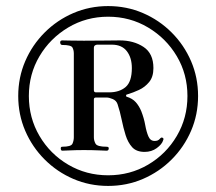

<svg xmlns="http://www.w3.org/2000/svg" viewBox="-20 -752 712 632"><path d="M336 -140Q275 -140 221.5 -163Q168 -186 127 -227Q86 -268 63 -321.5Q40 -375 40 -436Q40 -497 63 -550.5Q86 -604 127 -645Q168 -686 221.5 -709Q275 -732 336 -732Q397 -732 450.5 -709Q504 -686 545 -645Q586 -604 609 -550.5Q632 -497 632 -436Q632 -375 609 -321.5Q586 -268 545 -227Q504 -186 450.5 -163Q397 -140 336 -140ZM336 -175Q408 -175 467.5 -210Q527 -245 562 -304.5Q597 -364 597 -436Q597 -508 562 -567Q527 -626 467.5 -661.5Q408 -697 336 -697Q264 -697 204.5 -661.5Q145 -626 110 -567Q75 -508 75 -436Q75 -364 110 -304.5Q145 -245 204.5 -210Q264 -175 336 -175ZM456 -252Q429 -252 415 -267.5Q401 -283 393.5 -307Q386 -331 380.5 -358Q375 -385 367 -409Q363 -421 351 -426Q339 -431 331 -431H296Q289 -431 289 -425V-300Q289 -289 294.5 -279Q300 -269 331 -269Q338 -269 338 -264Q338 -256 331 -256Q326 -256 305 -257Q284 -258 256 -258Q231 -258 211 -257Q191 -256 185 -256Q180 -256 180 -264Q180 -269 185 -269Q214 -269 218.5 -279Q223 -289 223 -300V-576Q223 -587 218.5 -595.5Q214 -604 185 -604Q181 -604 179.5 -607Q178 -610 178 -612Q178 -619 185 -619Q189 -619 210 -618.5Q231 -618 256 -618Q298 -618 327 -618.5Q356 -619 374 -619Q420 -619 452.5 -597.5Q485 -576 485 -528Q485 -499 471 -482Q457 -465 437.5 -456Q418 -447 401 -442Q395 -441 395 -438Q395 -435 396 -434Q416 -428 427 -415.5Q438 -403 445 -386Q454 -363 458 -340.5Q462 -318 468.5 -303Q475 -288 489 -288Q494 -288 498.5 -289.5Q503 -291 508 -297Q512 -301 516 -298Q520 -295 517 -291Q517 -290 517 -290Q513 -277 496 -264.5Q479 -252 456 -252ZM296 -448H339Q373 -448 393.5 -465.5Q414 -483 414 -528Q414 -562 397.5 -583.5Q381 -605 348 -605H300Q296 -605 292.5 -602.5Q289 -600 289 -594V-455Q289 -448 296 -448Z"/></svg>

Font: Zen Old Mincho SemiBold
Style: Regular
Weight: 600
Version: Version 1.500